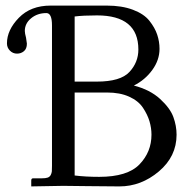

<svg xmlns="http://www.w3.org/2000/svg" viewBox="-20 -665 692 687"><path d="M247.1 -606V-373H326.2Q411.1 -373 443.1 -407.5Q475.1 -441.9 475.1 -487.8Q475.1 -609.9 327.1 -609.9Q277.8 -609.9 247.1 -606ZM247.1 -334V-37.1Q286.1 -32.2 335 -32.2Q436 -32.2 479 -76.7Q522 -121.1 522 -183.1Q522 -207 514.9 -231Q507.8 -254.9 491.5 -279.5Q475.1 -304.2 442.1 -319.1Q409.2 -334 362.8 -334ZM4.9 -509.8Q4.9 -557.6 47.4 -601.3Q89.8 -645 161.1 -645H361.8Q416 -645 455.6 -630.1Q495.1 -615.2 514.6 -590.6Q534.2 -565.9 542.5 -541Q550.8 -516.1 550.8 -490.2Q550.8 -450.2 524.9 -414.6Q499 -378.9 459 -358.9Q517.1 -343.8 553 -310.8Q588.9 -277.8 600.3 -246.3Q611.8 -214.8 611.8 -183.1Q611.8 -105 548.3 -51.5Q484.9 2 407.2 2Q364.3 2 294.2 1Q224.1 0 206.1 0L91.8 2V-19Q91.8 -26.9 98.1 -26.9H128.9Q143.1 -26.9 150.6 -29.5Q158.2 -32.2 161.6 -39.1Q165 -45.9 165.5 -52Q166 -58.1 166 -71.8V-574.2Q166 -618.2 146 -618.2Q113.8 -618.2 91.3 -599.6Q68.8 -581.1 68.8 -554.2Q68.8 -546.4 73.2 -529.8L76.2 -508.8Q76.2 -490.7 65.7 -481.9Q55.2 -473.1 41 -473.1Q25.9 -473.1 15.4 -483.9Q4.9 -494.6 4.9 -509.8Z"/></svg>

Font: Biolilbert
Style: Regular
Weight: 400
Designer: Philipp H. Poll
Foundry: Philipp H. Poll
Version: Version 1.1.0